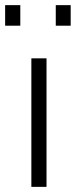

<svg xmlns="http://www.w3.org/2000/svg" viewBox="-47 -727 295 747"><path d="M75 -500H134V0H75ZM-27 -627V-707H32V-627ZM170 -627V-707H228V-627Z"/></svg>

Font: Titillium Web[RUS by Daymarius]
Style: Regular
Weight: 300
Designer: Cyrillization by Daymarius
Foundry: Cyrillization by Daymarius
Version: Version 1.002 September 12, 2018